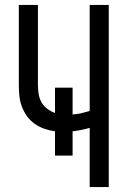

<svg xmlns="http://www.w3.org/2000/svg" viewBox="-20 -755 515 775"><path d="M342 0V-239Q325 -234 308 -230.5Q291 -227 273 -225V-127H202V-225Q180 -228 158.5 -235.5Q137 -243 119 -256Q101 -269 88 -287.5Q75 -306 67.5 -327Q60 -348 58 -370.5Q56 -393 56 -415V-735H133V-415Q133 -397 135.5 -378.5Q138 -360 146.5 -344Q155 -328 170 -316.5Q185 -305 202 -299V-401H273V-293Q291 -294 308 -298Q325 -302 342 -307V-735H419V0Z"/></svg>

Font: Iosevka QP
Style: Regular
Weight: 400
Designer: Belleve Invis
Foundry: Belleve Invis
Version: Version 20.0.0; ttfautohint (v1.8.4)